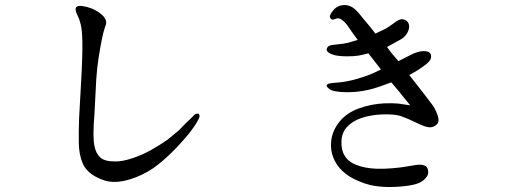

<svg xmlns="http://www.w3.org/2000/svg" viewBox="-20 -715 2040 760"><path d="M293 -245Q295 -288 301 -390Q307 -492 306 -552Q305 -595 300 -616.5Q295 -638 287.5 -652.5Q280 -667 279.5 -676.5Q279 -686 285 -689Q291 -693 306 -691Q326 -688 341.5 -682Q357 -676 371.5 -666Q386 -656 393 -646Q400 -636 400 -629Q402 -623 396 -609Q389 -589 382.5 -556Q376 -523 370 -484.5Q364 -446 361 -401L354 -266Q346 -170 354 -137Q359 -109 376 -92.5Q393 -76 434 -76Q463 -75 503.5 -88.5Q544 -102 578.5 -121.5Q613 -141 643 -162Q670 -184 688 -199L713 -225Q738 -248 745 -256Q752 -264 758.5 -265Q765 -266 767.5 -263Q770 -260 770 -254Q768 -246 759 -230.5Q750 -215 732.5 -192Q715 -169 680.5 -132.5Q646 -96 607 -64.5Q568 -33 518.5 -13.5Q469 6 430 5Q396 5 358 -16Q320 -37 306.5 -70.5Q293 -104 292 -146Q291 -188 293 -245Z M1396 -557Q1377 -582 1365.5 -599.5Q1354 -617 1346.5 -625Q1339 -633 1330 -638.5Q1321 -644 1313 -642L1299 -637Q1291 -637 1287 -644.5Q1283 -652 1293 -666Q1302 -680 1314.5 -687.5Q1327 -695 1345 -695Q1360 -695 1375 -686Q1390 -677 1414 -646L1449 -604L1466 -582Q1485 -591 1501.5 -599Q1518 -607 1538.5 -623Q1559 -639 1570.5 -639Q1582 -639 1591 -631Q1600 -623 1599.5 -608.5Q1599 -594 1588.5 -579Q1578 -564 1559 -555L1512 -529Q1529 -505 1534 -500L1557 -473Q1580 -484 1598.5 -494Q1617 -504 1631.5 -508.5Q1646 -513 1661 -512.5Q1676 -512 1682 -505Q1688 -498 1686 -485.5Q1684 -473 1660 -455.5Q1636 -438 1630 -435L1600 -418Q1639 -369 1657.5 -344.5Q1676 -320 1689.5 -302.5Q1703 -285 1712 -259.5Q1721 -234 1709 -222.5Q1697 -211 1681 -211Q1665 -211 1629.5 -228.5Q1594 -246 1568 -255Q1543 -264 1490 -262Q1447 -260 1411 -248Q1375 -236 1353.5 -212.5Q1332 -189 1331.5 -153.5Q1331 -118 1345 -98Q1358 -75 1391 -62Q1424 -49 1471 -47Q1496 -46 1533.5 -49Q1571 -52 1602 -58Q1633 -64 1646 -63Q1662 -61 1668 -55Q1674 -49 1675 -35Q1676 -21 1663 -8Q1651 6 1626.5 13.5Q1602 21 1557 24Q1512 27 1480 23Q1443 20 1402 3Q1361 -14 1336 -37.5Q1311 -61 1299 -92Q1287 -123 1291 -158Q1296 -199 1324 -233.5Q1352 -268 1399.5 -285.5Q1447 -303 1501 -306Q1538 -307 1557 -305L1604 -298Q1568 -341 1561 -351L1529 -389Q1508 -381 1483.5 -372.5Q1459 -364 1436.5 -359Q1414 -354 1393.5 -352Q1373 -350 1354 -350Q1328 -350 1308 -353.5Q1288 -357 1281 -365Q1273 -371 1273 -377Q1274 -382 1284 -384.5Q1294 -387 1313 -388Q1332 -389 1357.5 -394Q1383 -399 1415 -409.5Q1447 -420 1463 -428L1488 -440L1438 -504Q1416 -498 1399.5 -495Q1383 -492 1353 -492Q1327 -492 1310 -495.5Q1293 -499 1283 -505.5Q1273 -512 1273 -518Q1273 -523 1277 -529Q1283 -536 1300 -537.5Q1317 -539 1338 -542Q1359 -545 1369 -549L1396 -557Z"/></svg>

Font: ChillKai
Style: Regular
Weight: 400
Designer: ChillType
Foundry: 寒蝉字型
Version: Version 2.000